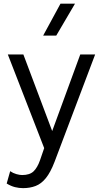

<svg xmlns="http://www.w3.org/2000/svg" viewBox="-20 -774 538 1019"><path d="M102.5 224.5Q81 224.5 59.8 219.2Q38.5 214 15.5 200L34 134.5Q49 145 66.8 150Q84.5 155 97.5 155Q137.5 155 158 135.5Q178.5 116 192.5 76L214.5 12L21.5 -485H104L257 -78.5L406 -485H485L269.5 85Q248 141 223.5 171.2Q199 201.5 169 213Q139 224.5 102.5 224.5ZM209 -585 301 -754.5H378L278.5 -585Z"/></svg>

Font: Geologica Roman ExtraLight
Style: Regular
Weight: 250
Designer: Sindre Bremnes, Frode Helland
Foundry: Monokrom Skriftforlag AS
Version: Version 1.010;gftools[0.9.28]